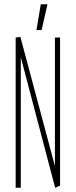

<svg xmlns="http://www.w3.org/2000/svg" viewBox="-20 -875 353 895"><path d="M53 0V-700L74 -703H75L236 -101V-700H260V-10L238 0H237L77 -608V0ZM150 -735 170 -855H201V-854L174 -735Z"/></svg>

Font: Foldit Thin Thin
Style: Regular
Weight: 250
Version: Version 1.003